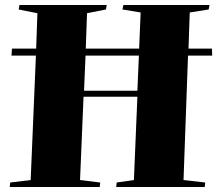

<svg xmlns="http://www.w3.org/2000/svg" viewBox="-20 -750 871 770"><path d="M19 0 21 -18 103 -28 124 -527H26L28 -555H125L130 -697L55 -712L58 -730H408L405 -712L329 -697L324 -555H538L544 -700L471 -712L475 -730H820L817 -712L741 -700L736 -555H830L831 -527H734L716 -28L803 -18L801 0H446L448 -18L517 -28L531 -362H315L301 -28L382 -18L380 0ZM317 -386H531L537 -527H323Z"/></svg>

Font: Literata 72pt ExtraBold
Style: Italic
Weight: 800
Italic angle: -2°
Designer: Latin by Veronika Burian and Jose Scaglione. Greek by Irene Vlachou. Cyrillic by Vera Evstafieva
Foundry: TypeTogether
Version: Version 3.002